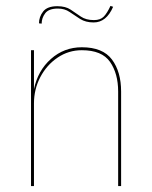

<svg xmlns="http://www.w3.org/2000/svg" viewBox="-20 -630 515 650"><path d="M112 -551Q112 -573 126 -591Q140 -609 174 -609Q202 -609 219 -597.5Q236 -586 253.5 -574Q271 -562 298 -562Q320 -562 331.5 -574Q343 -586 354 -610L363 -607Q340 -554 297 -554Q270 -554 251 -566Q232 -578 215.5 -589.5Q199 -601 176 -601Q145 -601 133 -585Q121 -569 121 -550ZM95 -460V-328Q108 -391 152.5 -430.5Q197 -470 257 -470Q328 -470 359 -428.5Q390 -387 390 -320V0H380V-320Q380 -381 352.5 -420.5Q325 -460 257 -460Q212 -460 175 -435Q138 -410 116.5 -369Q95 -328 95 -280V0H85V-460Z"/></svg>

Font: Jost* Hairline
Style: Regular
Weight: 100
Version: Version 3.7